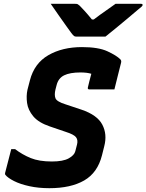

<svg xmlns="http://www.w3.org/2000/svg" viewBox="-20 -967 768 1007"><path d="M410 -720Q496 -720 543.5 -698Q591 -676 611 -656Q618 -649 615 -638Q608 -609 598 -570.5Q588 -532 580 -498H449Q438 -498 441 -509Q444 -524 448.5 -540Q453 -556 459 -580Q437 -587 402 -587Q347 -587 316.5 -572Q286 -557 277 -521L271 -498Q264 -469 271 -451.5Q278 -434 323 -420L407 -392Q490 -364 516.5 -313.5Q543 -263 527 -201L515 -153Q492 -61 421.5 -20.5Q351 20 239 20Q182 20 134 9.5Q86 -1 53.5 -17.5Q21 -34 8 -50Q5 -54 7 -61Q17 -101 25.5 -132.5Q34 -164 39 -185H59Q97 -156 141 -138Q185 -120 252 -120Q311 -120 340.5 -136.5Q370 -153 375 -174L384 -209Q390 -233 378.5 -247.5Q367 -262 326 -275L241 -304Q182 -324 154.5 -357Q127 -390 122 -427Q117 -464 124 -496L137 -546Q160 -635 233.5 -677.5Q307 -720 410 -720ZM533 -775H380Q373 -775 368.5 -778Q364 -781 354 -794Q346 -805 328 -830Q310 -855 288 -886.5Q266 -918 246 -947H373Q384 -947 387.5 -945Q391 -943 398 -937Q408 -927 424 -909.5Q440 -892 462 -865Q466 -865 472 -865Q506 -891 534.5 -910.5Q563 -930 586 -947H719Q729 -947 728 -940Q727 -936 722.5 -932Q718 -928 701 -914Q680 -896 649.5 -870.5Q619 -845 588 -819.5Q557 -794 533 -775Z"/></svg>

Font: Recursive Sn Lnr St XBd
Style: Italic
Weight: 800
Italic angle: -15°
Version: Version 1.079;hotconv 1.0.112;makeotfexe 2.5.65598; ttfautoh